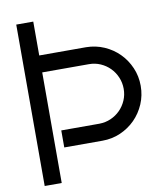

<svg xmlns="http://www.w3.org/2000/svg" viewBox="-100 -831 957 1112"><g transform="rotate(-10 378.5 -274.5)"><path d="M720.2 -274.9Q720.2 -218.3 698.7 -168.2Q677.2 -118.2 640.1 -80.8Q603 -43.5 553.2 -21.7Q503.4 0 446.8 0H222.2V-100.1H446.8Q482.9 -100.6 514.4 -114.5Q545.9 -128.4 569.3 -152.1Q592.8 -175.8 606.4 -207.3Q620.1 -238.8 620.1 -274.9Q620.1 -311 606.4 -343Q592.8 -375 569.3 -398.7Q545.9 -422.4 514.4 -436.3Q482.9 -450.2 446.8 -450.2H171.9V200.2H71.8V-749H171.9V-549.8H446.8Q503.4 -549.3 553.2 -527.6Q603 -505.9 640.1 -468.5Q677.2 -431.2 698.7 -381.3Q720.2 -331.5 720.2 -274.9Z"/></g></svg>

Font: Bruno Ace
Style: Regular
Weight: 400
Designer: Astigmatic (AOETI)
Foundry: Astigmatic (AOETI)
Version: Version 1.000